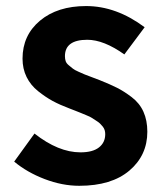

<svg xmlns="http://www.w3.org/2000/svg" viewBox="-20 -594 534 628"><path d="M239.3 13.7Q183.6 13.7 126 -8.3Q68.4 -30.3 26.4 -65.4L92.8 -157.2Q170.9 -95.7 243.2 -95.7Q283.2 -95.7 303.7 -111.8Q324.2 -127.9 324.2 -155.3Q324.2 -162.1 322.3 -168.5Q320.3 -174.8 315.9 -180.2Q311.5 -185.5 307.1 -189.9Q302.7 -194.3 293.9 -199.7Q285.2 -205.1 280.3 -208.5Q275.4 -211.9 263.2 -216.8Q251 -221.7 245.6 -224.1Q240.2 -226.6 226.1 -231.9Q211.9 -237.3 207 -239.3Q175.8 -251 152.3 -263.7Q128.9 -276.4 104.5 -295.9Q80.1 -315.4 66.9 -342.3Q53.7 -369.1 53.7 -402.3Q53.7 -478.5 110.8 -526.4Q168 -574.2 261.7 -574.2Q360.4 -574.2 453.1 -504.9L386.7 -416Q319.3 -463.9 265.6 -463.9Q192.4 -463.9 192.4 -410.2Q192.4 -401.4 194.8 -394Q197.3 -386.7 205.1 -380.4Q212.9 -374 218.3 -369.6Q223.6 -365.2 236.8 -359.4Q250 -353.5 256.8 -350.6Q263.7 -347.7 281.2 -341.3Q298.8 -335 305.7 -332Q339.8 -318.4 362.3 -307.1Q384.8 -295.9 410.6 -276.4Q436.5 -256.8 449.2 -228.5Q461.9 -200.2 461.9 -163.1Q461.9 -85.9 403.3 -36.1Q344.7 13.7 239.3 13.7Z"/></svg>

Font: Bpmf Zihi Sans Bold
Style: Bold
Weight: 700
Foundry: But Ko
Version: Version 1.320